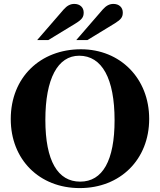

<svg xmlns="http://www.w3.org/2000/svg" viewBox="-20 -943 818 982"><path d="M566 -328C566 -122 505 -14 390 -14C276 -14 212 -119 212 -330C212 -540 275 -658 385 -658C502 -658 566 -541 566 -328ZM743 -335C743 -542 595 -691 394 -691C186 -691 35 -547 35 -334C35 -127 181 19 388 19C595 19 743 -127 743 -335ZM170 -738H227L368 -824C400 -844 408 -856 408 -879C408 -905 389 -923 360 -923C340 -923 323 -914 306 -895ZM370 -738H427L568 -824C600 -844 608 -856 608 -879C608 -905 589 -923 560 -923C540 -923 523 -914 506 -895Z"/></svg>

Font: XITS Math
Style: Bold
Weight: 700
Designer: MicroPress Inc., with final additions and corrections provided by Coen Hoffman, Elsevier (retired)
Version: Version 1.302